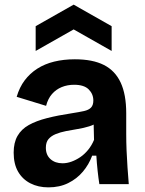

<svg xmlns="http://www.w3.org/2000/svg" viewBox="-20 -795 625 829"><path d="M189 14Q145 14 111 -3.5Q77 -21 58 -54Q39 -87 39 -136Q39 -179 55.5 -208Q72 -237 104 -255Q136 -273 183 -285Q230 -297 290 -306Q322 -311 342.5 -315.5Q363 -320 373 -330.5Q383 -341 383 -361Q383 -389 363 -409Q343 -429 300 -429Q271 -429 246.5 -419Q222 -409 204.5 -389Q187 -369 179 -338L52 -377Q64 -418 86.5 -448Q109 -478 141 -498.5Q173 -519 214 -529Q255 -539 303 -539Q380 -539 428.5 -514.5Q477 -490 501 -438.5Q525 -387 525 -306V-216Q525 -181 526.5 -145Q528 -109 530.5 -72.5Q533 -36 536 0H409Q405 -25 401.5 -57.5Q398 -90 396 -123H378Q364 -85 338 -54Q312 -23 274.5 -4.5Q237 14 189 14ZM250 -90Q269 -90 288.5 -97Q308 -104 326.5 -116.5Q345 -129 360.5 -148Q376 -167 386 -191L384 -275L407 -270Q389 -257 365 -249.5Q341 -242 315.5 -238Q290 -234 265 -229Q240 -224 220.5 -216Q201 -208 189.5 -194.5Q178 -181 178 -157Q178 -126 198 -108Q218 -90 250 -90ZM134 -575V-682L298 -775L462 -682V-575L298 -668Z"/></svg>

Font: Bricolage Grotesque 96pt ExtraBold
Style: Bold
Weight: 700
Version: Version 1.001;gftools[0.9.33.dev8+g029e19f]